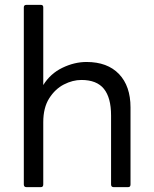

<svg xmlns="http://www.w3.org/2000/svg" viewBox="-20 -770 632 790"><path d="M89 0Q78 0 78 -11V-740Q78 -750 89 -750H148Q158 -750 158 -740V-420Q187 -467 236.5 -491Q286 -515 336 -515Q422 -515 469.5 -465.5Q517 -416 517 -328V-11Q517 0 507 0H448Q437 0 437 -11V-295Q437 -368 407.5 -404.5Q378 -441 315 -441Q279 -441 243 -422.5Q207 -404 182.5 -365.5Q158 -327 158 -267V-11Q158 0 148 0Z"/></svg>

Font: LINE Seed Sans
Style: Regular
Weight: 400
Designer: LINE VX Design & Dalton Maag Ltd & Sandoll Inc
Foundry: Dalton Maag Ltd
Version: Version 1.003